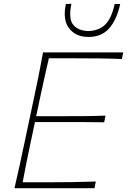

<svg xmlns="http://www.w3.org/2000/svg" viewBox="-20 -988 667 1008"><path d="M56 0Q70.5 -61 82.5 -117Q94.5 -173 108.5 -238.5L158 -472Q172.5 -539.5 183.8 -596Q195 -652.5 206 -713H627L620 -678Q567 -680.5 506.2 -681.2Q445.5 -682 363 -682H236.5Q224.5 -629.5 213.2 -579.5Q202 -529.5 190 -473L170 -378H309Q381 -378 433.2 -378.5Q485.5 -379 534 -381L527 -346Q475.5 -347 423.5 -347Q371.5 -347 301 -347H163.5L141 -241Q129 -184.5 118.8 -134Q108.5 -83.5 99 -31H231Q301 -31 363.2 -32Q425.5 -33 483 -35L476 0ZM445 -794Q377.5 -794 342.8 -839.2Q308 -884.5 326 -967L355 -968Q338.5 -890 364.2 -858.2Q390 -826.5 444 -825Q498 -826.5 531.8 -858.5Q565.5 -890.5 582 -967H611Q593 -884.5 553.2 -839.2Q513.5 -794 445 -794Z"/></svg>

Font: Commissioner Flair Thin
Style: Italic
Weight: 100
Italic angle: -12°
Designer: Kostas Bartsokas
Foundry: Kostas Bartsokas
Version: Version 1.000; ttfautohint (v1.8.3)